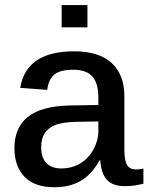

<svg xmlns="http://www.w3.org/2000/svg" viewBox="-20 -745 598 774"><path d="M198.7 9.8Q120.1 9.8 79.1 -32.2Q38.1 -74.2 38.1 -147.9Q38.1 -230 91.8 -273.4Q145.5 -316.9 259.8 -319.8L376.5 -321.8V-349.6Q376.5 -410.2 352.3 -437Q328.1 -463.9 275.4 -463.9Q223.1 -463.9 199.5 -444.8Q175.8 -425.8 170.4 -382.8L61.5 -390.6Q85.4 -538.1 278.8 -538.1Q378.4 -538.1 429.9 -491.2Q481.4 -444.3 481.4 -356.4V-140.6Q481.4 -99.6 491.7 -80.8Q502 -62 528.8 -62Q543.5 -62 558.1 -65.4V-4.4Q538.6 0.5 521.2 2.9Q503.9 5.4 483.9 5.4Q434.1 5.4 410.9 -20.3Q387.7 -45.9 384.3 -98.6H381.3Q349.1 -41 304.9 -15.6Q260.7 9.8 198.7 9.8ZM376.5 -255.4 289.1 -253.9Q231.9 -252.4 204.1 -241.7Q175.8 -231 160.9 -209Q146 -187 146 -150.9Q146 -109.4 167.2 -87.6Q188.5 -65.9 226.6 -65.9Q270 -65.9 303.7 -86.4Q337.4 -106.9 356.9 -142.8Q376.5 -178.7 376.5 -217.3ZM332.5 -724.6V-634.8H228.5V-724.6Z"/></svg>

Font: Arimo Medium
Style: Regular
Weight: 500
Designer: Steve Matteson
Foundry: Monotype Imaging Inc.
Version: Version 1.33